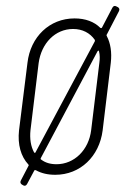

<svg xmlns="http://www.w3.org/2000/svg" viewBox="-20 -571 415 636"><path d="M371 -547 365 -550C360 -553 355 -551 352 -545L318 -480C317 -478 315 -477 312 -479C292 -499 263 -510 227 -510C144 -510 81 -449 71 -363L43 -139C38 -92 49 -53 74 -26C75 -25 76 -24 74 -21L49 27C46 33 48 37 52 40L57 43C62 46 67 44 70 38L93 -5C94 -8 96 -8 99 -7C117 3 138 8 163 8C246 8 309 -53 320 -139L347 -363C351 -398 346 -428 334 -451C333 -453 332 -455 334 -457L374 -534C377 -540 375 -544 371 -547ZM81 -140 108 -362C117 -428 163 -475 222 -475C253 -475 278 -462 294 -439C294 -438 295 -436 294 -434L98 -67C97 -64 95 -64 93 -66C82 -86 78 -111 81 -140ZM309 -362 282 -140C274 -74 226 -27 167 -27C147 -27 130 -32 117 -42C115 -43 114 -44 115 -47L303 -401C305 -404 308 -404 308 -401C311 -389 311 -376 309 -362Z"/></svg>

Font: Barlow Condensed ExtraLight
Style: Italic
Weight: 275
Width: 3
Italic angle: -7°
Designer: Jeremy Tribby
Foundry: Tribby Type
Version: Version 1.422;hotconv 1.0.109;makeotfexe 2.5.65596